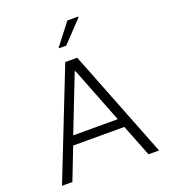

<svg xmlns="http://www.w3.org/2000/svg" viewBox="-162 -1032 1007 1147"><g transform="rotate(-20 341.5 -458.5)"><path d="M33 0 304 -688H380L650 0H583L503 -203H178L99 0ZM199 -260H482L343 -616H338ZM297 -778V-783L401 -917H470V-912L343 -778Z"/></g></svg>

Font: Saira Thin Light
Style: Regular
Weight: 300
Version: Version 1.101